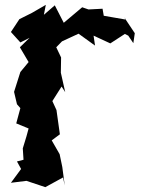

<svg xmlns="http://www.w3.org/2000/svg" viewBox="-20 -770 597 792"><path d="M530 -592 536 -633 492 -699 500 -689 408 -705 403 -734 345 -731 319 -740 243 -676 206 -748 161 -709 169 -750 112 -717 60 -691 25 -638 64 -595 102 -614 62 -575 98 -514 64 -473 38 -391 50 -340 64 -324 47 -261 98 -240 89 -207 74 -158 77 -111 50 -104 67 -73 25 -16 89 -24 167 2 240 -38 247 -5 237 -81 226 -134 187 -202 184 -184 227 -216 213 -316 196 -353 234 -413 249 -390 231 -470 232 -533 212 -575 248 -612 222 -593 304 -631 372 -582 366 -623 435 -591 495 -630 509 -623Z"/></svg>

Font: Asimov Aggro
Style: Medium
Weight: 500
Designer: Google
Version: Version 2.000980; 2014